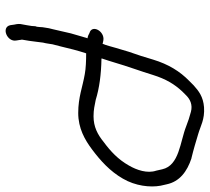

<svg xmlns="http://www.w3.org/2000/svg" viewBox="-52 -678 766 702"><g transform="rotate(90 331.0 -327.0)"><path d="M76 -74C76 -70 75 -66 75 -60C73 -50 71 -32 69 -25C67 -16 67 -9 70 4L72 18C79 53 135 30 128 -4L126 -17V-18C125 -22 125 -24 125 -25C128 -40 131 -62 133 -79L135 -95C135 -98 136 -103 138 -111C140 -119 140 -127 142 -136L150 -167C157 -197 165 -229 175 -259C201 -259 230 -258 251 -254C298 -246 335 -230 393 -230C449 -230 491 -254 527 -281C567 -311 606 -346 633 -393C660 -439 666 -493 659 -531L654 -553C644 -601 607 -628 559 -644H558C525 -652 499 -660 469 -669C441 -677 417 -693 372 -690C334 -687 313 -671 292 -652L276 -636C241 -602 215 -560 198 -504C189 -473 180 -445 169 -414L155 -367C150 -351 147 -335 140 -319C137 -320 133 -321 127 -322C94 -327 68 -280 101 -271C106 -268 112 -265 120 -264C117 -257 116 -249 113 -241L102 -203L87 -138C84 -127 82 -118 81 -109C78 -97 80 -81 76 -74ZM194 -317C199 -331 204 -348 209 -364C222 -409 240 -457 254 -503C269 -551 288 -582 314 -610L329 -625C343 -639 363 -649 389 -642C408 -637 423 -632 441 -625C499 -602 585 -600 599 -537L604 -515C615 -483 602 -444 585 -415C563 -376 533 -348 499 -323C472 -301 444 -286 405 -286C381 -286 365 -290 345 -294C303 -307 253 -314 194 -315Z"/></g></svg>

Font: Stray Cat
Style: BdObl
Weight: 700
Version: Version 1.0